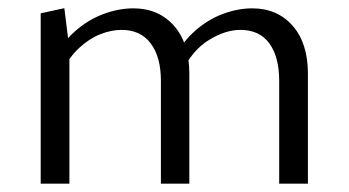

<svg xmlns="http://www.w3.org/2000/svg" viewBox="-20 -440 835 460"><path d="M648.9 0V-245.9Q648.9 -303.8 625.3 -336.1Q601.7 -368.4 555.6 -368.4Q520 -368.4 480.6 -344.2Q441.1 -320.1 415.6 -267.7L391.7 -290.6Q413.6 -335.5 445 -364Q476.4 -392.5 512.8 -406.2Q549.3 -420 584.4 -420Q644.3 -420 681 -378.4Q717.7 -336.8 717.7 -263.4V0ZM365.5 0V-245.9Q365.5 -303.8 341 -336.1Q316.6 -368.4 271.4 -368.4Q246.4 -368.4 220 -357.9Q193.6 -347.3 169.6 -325.1Q145.5 -302.8 128.4 -267.7L104.7 -290.6Q126.7 -335.5 158.5 -364Q190.4 -392.5 227.3 -406.2Q264.1 -420 299.5 -420Q359.8 -420 396.7 -378.4Q433.6 -336.8 433.6 -263.4V0ZM77.5 0V-408.1L134.1 -420.4L146.3 -322.8V0Z"/></svg>

Font: Ysabeau
Style: Bold
Weight: 700
Designer: Christian Thalmann (Catharsis Fonts)
Version: Version 2.000;gftools[0.9.27.dev2+g8671c4b]